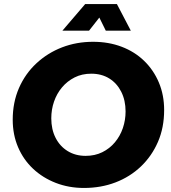

<svg xmlns="http://www.w3.org/2000/svg" viewBox="-20 -919 847 951"><path d="M396 12Q321 12 256.5 -13Q192 -38 144 -83Q96 -128 69.5 -190Q43 -252 43 -326Q43 -412 74 -483Q105 -554 160.5 -605.5Q216 -657 287.5 -684.5Q359 -712 441 -712Q518 -712 582.5 -687.5Q647 -663 694 -617.5Q741 -572 767 -510Q793 -448 793 -374Q793 -287 762.5 -216.5Q732 -146 678 -94.5Q624 -43 552 -15.5Q480 12 396 12ZM404 -147Q450 -147 486.5 -165Q523 -183 549 -214Q575 -245 588.5 -284.5Q602 -324 602 -367Q602 -422 580.5 -464.5Q559 -507 521 -530.5Q483 -554 432 -554Q386 -554 349.5 -535.5Q313 -517 287 -486Q261 -455 247.5 -415.5Q234 -376 234 -333Q234 -278 255.5 -236Q277 -194 315.5 -170.5Q354 -147 404 -147ZM289 -767 402 -899H559L628 -767H504L472 -832L421 -767Z"/></svg>

Font: MuseoModerno ExtraBold
Style: Italic
Weight: 800
Italic angle: -9°
Designer: Pablo Cosgaya, Héctor Gatti, Marcela Romero, and the Authors of The MuseoModerno Project.
Foundry: Omnibus-Type Team
Version: Version 1.003